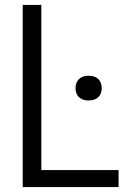

<svg xmlns="http://www.w3.org/2000/svg" viewBox="-20 -760 504 780"><path d="M72.2 0V-740H147.9V-69.1H461.8V0ZM340.1 -351.9Q314.5 -351.9 300.7 -365.4Q286.9 -378.8 286.9 -401.7Q286.9 -425.1 300.7 -438.7Q314.5 -452.3 340.1 -452.3Q365.8 -452.3 379.5 -438.7Q393.2 -425.1 393.2 -401.7Q393.2 -378.8 379.5 -365.4Q365.8 -351.9 340.1 -351.9Z"/></svg>

Font: Encode Sans Condensed Thin
Style: Regular
Weight: 100
Width: 3
Designer: Multiple Designers
Foundry: Impallari Type
Version: Version 3.002